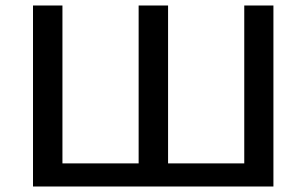

<svg xmlns="http://www.w3.org/2000/svg" viewBox="-20 -678 1114 698"><path d="M974 -658V0H100V-658H207V-84H484V-658H591V-84H868V-658Z"/></svg>

Font: Ysabeau Infant Semibold
Style: Regular
Weight: 600
Designer: Christian Thalmann (Catharsis Fonts)
Version: Version 0.003